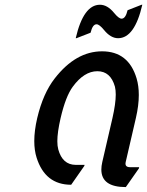

<svg xmlns="http://www.w3.org/2000/svg" viewBox="-20 -761 614 801"><path d="M276.9 9.8Q168.5 9.8 132.8 -103Q123 -133.8 123 -172.4Q123 -215.8 135.3 -268.6Q159.7 -371.6 208.5 -434.1Q296.4 -546.9 405.8 -546.9Q516.1 -546.9 549.8 -434.1Q559.1 -402.8 559.1 -364.7Q559.1 -321.3 546.9 -268.6L504.4 -85Q499.5 -63.5 522.9 -63.5H560.5L559.6 -58.6L504.9 19.5Q402.8 19.5 402.8 -53.7Q402.8 -67.9 406.7 -85L449.2 -268.6Q462.9 -329.1 462.9 -366.7Q462.9 -385.3 459.5 -399.4Q441.4 -463.9 386.2 -463.9Q331.1 -463.9 283.7 -399.4Q253.9 -358.9 232.9 -268.6Q219.2 -209.5 219.2 -171.9Q219.2 -151.9 223.1 -137.7Q240.7 -73.7 295.4 -73.2H333L331.5 -68.4ZM295.9 -601.6Q328.1 -741.2 397 -741.2Q428.2 -741.2 456.1 -707Q475.6 -683.1 487.3 -683.1Q503.9 -683.1 512.2 -718.3L570.8 -741.2H573.7Q541.5 -601.6 472.7 -601.6Q441.9 -601.6 414.1 -635.7Q394.5 -659.7 382.8 -659.7Q366.2 -659.7 357.9 -624.5L298.8 -601.6Z"/></svg>

Font: Nova Script
Style: Regular
Weight: 400
Italic angle: -13°
Version: Version 2.001